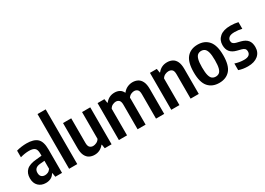

<svg xmlns="http://www.w3.org/2000/svg" viewBox="-5 -1627 3394 2455"><g transform="rotate(-30 1692.0 -399.0)"><path d="M177 9.5Q110.5 9.5 68.8 -31.2Q27 -72 27 -144Q27 -220 72.5 -262.8Q118 -305.5 220.5 -313.5L300.5 -321.5V-353Q300.5 -412 274.5 -433.8Q248.5 -455.5 190 -455.5Q162.5 -455.5 128.8 -450.5Q95 -445.5 62.5 -435.5V-533.5Q95.5 -543.5 135.8 -548.8Q176 -554 212 -554Q317 -554 367.5 -508.5Q418 -463 418 -347.5V0H319L310 -58.5H304Q283.5 -22.5 250.5 -6.5Q217.5 9.5 177 9.5ZM145.5 -157.5Q145.5 -119 164.8 -100.8Q184 -82.5 217 -82.5Q237.5 -82.5 259.8 -92Q282 -101.5 300.5 -128V-246.5L233 -240.5Q145.5 -232.5 145.5 -157.5Z M522.5 0V-808H643V0Z M897 9.5Q855 9.5 821.2 -8Q787.5 -25.5 767.5 -65.8Q747.5 -106 747.5 -175.5V-545.5H868.5V-184Q868.5 -135.5 887.8 -117Q907 -98.5 937 -98.5Q958.5 -98.5 985.2 -110.5Q1012 -122.5 1028.5 -150V-545.5H1149.5V0H1048.5L1039.5 -58H1033.5Q979.5 9.5 897 9.5Z M1257.5 0V-545.5H1358.5L1367.5 -486.5H1373.5Q1426.5 -554 1511 -554Q1550 -554 1581.8 -537.5Q1613.5 -521 1632 -481.5Q1661.5 -520 1699.5 -537Q1737.5 -554 1776 -554Q1818 -554 1852 -536.5Q1886 -519 1906.2 -478Q1926.5 -437 1926.5 -367V0H1805.5V-361Q1805.5 -409.5 1786 -427.5Q1766.5 -445.5 1737 -445.5Q1718 -445.5 1693.5 -435.2Q1669 -425 1651 -398.5Q1652 -386.5 1652 -373.5V0H1533.5V-361Q1533.5 -409.5 1514.8 -427.5Q1496 -445.5 1467 -445.5Q1446 -445.5 1420.2 -433.5Q1394.5 -421.5 1378 -392.5V0Z M2031 0V-545.5H2132L2141 -486.5H2147Q2200 -554 2286.5 -554Q2329 -554 2363.2 -536.5Q2397.5 -519 2417.2 -478.5Q2437 -438 2437 -369.5V0H2316.5V-361Q2316.5 -409.5 2296.8 -427.5Q2277 -445.5 2245.5 -445.5Q2222 -445.5 2195.5 -433.8Q2169 -422 2151.5 -394V0Z M2737.5 10Q2635 10 2577 -56.2Q2519 -122.5 2519 -270.5Q2519 -420.5 2576.8 -487.2Q2634.5 -554 2737.5 -554Q2839.5 -554 2897.5 -486.5Q2955.5 -419 2955.5 -271.5Q2955.5 -122.5 2897.8 -56.2Q2840 10 2737.5 10ZM2737.5 -82.5Q2767 -82.5 2788.2 -97.8Q2809.5 -113 2820.8 -153.5Q2832 -194 2832 -269.5Q2832 -347 2820.5 -388.5Q2809 -430 2787.8 -445.8Q2766.5 -461.5 2737.5 -461.5Q2708 -461.5 2686.8 -446Q2665.5 -430.5 2654 -389.5Q2642.5 -348.5 2642.5 -272.5Q2642.5 -195.5 2653.8 -154.5Q2665 -113.5 2686.2 -98Q2707.5 -82.5 2737.5 -82.5Z M3160.5 10Q3087.5 10 3025.5 -11.5V-109.5Q3091.5 -87.5 3158.5 -87.5Q3207.5 -87.5 3230.2 -105.5Q3253 -123.5 3253 -155.5Q3253 -183.5 3239.5 -197.5Q3226 -211.5 3199 -219L3134.5 -235.5Q3072 -251.5 3041.5 -288.8Q3011 -326 3011 -388.5Q3011 -462 3064.5 -508Q3118 -554 3221 -554Q3254 -554 3282.2 -550.5Q3310.5 -547 3335.5 -541V-443Q3283.5 -456.5 3227 -456.5Q3169 -456.5 3145.2 -436.2Q3121.5 -416 3121.5 -388.5Q3121.5 -364 3134.8 -350Q3148 -336 3175 -328.5L3239.5 -312.5Q3304.5 -295.5 3334.2 -258.8Q3364 -222 3364 -158.5Q3364 -80 3309.5 -35Q3255 10 3160.5 10Z"/></g></svg>

Font: Encode Sans Cnd SmBold
Style: Regular
Weight: 600
Width: 3
Designer: Multiple Designers
Foundry: Impallari Type
Version: Version 3.002; ttfautohint (v1.8.3) -l 8 -r 50 -G 200 -x 14 